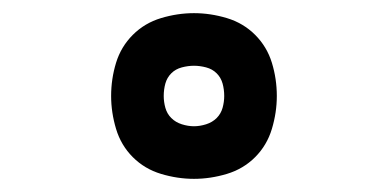

<svg xmlns="http://www.w3.org/2000/svg" viewBox="-20 -811 590 292"><path d="M275 -539Q250 -539 225 -546.5Q200 -554 182 -572Q164 -590 156.5 -615Q149 -640 149 -665Q149 -691 156.5 -715.5Q164 -740 182 -758Q200 -776 225 -783.5Q250 -791 275 -791Q300 -791 325 -783.5Q350 -776 368 -758Q386 -740 393.5 -715.5Q401 -691 401 -665Q401 -640 393.5 -615Q386 -590 368 -572Q350 -554 325 -546.5Q300 -539 275 -539ZM275 -619Q284 -619 293.5 -622Q303 -625 309.5 -631.5Q316 -638 318.5 -647Q321 -656 321 -665Q321 -675 318.5 -684Q316 -693 309.5 -699.5Q303 -706 293.5 -708.5Q284 -711 275 -711Q266 -711 256.5 -708.5Q247 -706 240.5 -699.5Q234 -693 231.5 -684Q229 -675 229 -665Q229 -656 231.5 -647Q234 -638 240.5 -631.5Q247 -625 256.5 -622Q266 -619 275 -619Z"/></svg>

Font: Lode
Style: Bold
Weight: 700
Monospace: yes
Designer: Belleve Invis
Foundry: Belleve Invis
Version: Version 29.2.0; ttfautohint (v1.8.3)